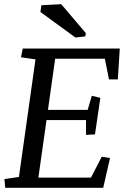

<svg xmlns="http://www.w3.org/2000/svg" viewBox="-20 -891 609 911"><path d="M388.2 -321.3H200.7L162.1 -48.3H411.6L462.9 -147.5L502 -141.1L469.7 0H4.9L1 -41.5L69.8 -51.3L148.4 -609.4L79.6 -619.1L87.9 -660.6H548.3L539.1 -514.2H497.1L477.5 -612.3H241.7L207.5 -369.6H396L415.5 -436.5L456.1 -426.8L430.7 -253.4L388.2 -251ZM384.8 -718.3 337.9 -712.9 171.9 -834 176.3 -866.2 270.5 -871.1 387.2 -733.9Z"/></svg>

Font: NoticiaText-Italic
Style: Italic
Weight: 400
Italic angle: -8°
Designer: JM Sole
Foundry: JM Sole
Version: Version 1.003